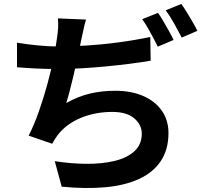

<svg xmlns="http://www.w3.org/2000/svg" viewBox="-20 -885 1040 971"><path d="M415 -786Q407 -760 402 -734Q397 -708 391 -684Q386 -660 379.5 -629Q373 -598 365.5 -563.5Q358 -529 349.5 -493.5Q341 -458 332.5 -425Q324 -392 315 -364Q376 -398 436 -412Q496 -426 563 -426Q644 -426 704.5 -399.5Q765 -373 798.5 -325Q832 -277 832 -212Q832 -129 793.5 -71Q755 -13 683.5 20Q612 53 512.5 62Q413 71 292 59L257 -70Q339 -57 417.5 -56.5Q496 -56 559 -71Q622 -86 659.5 -120Q697 -154 697 -209Q697 -254 659 -286.5Q621 -319 548 -319Q462 -319 389 -289Q316 -259 271 -201Q264 -191 257.5 -181Q251 -171 244 -158L125 -199Q153 -254 177 -322.5Q201 -391 220 -461Q239 -531 251 -591.5Q263 -652 268 -691Q273 -723 274 -745Q275 -767 273 -792ZM66 -669Q114 -661 170 -655.5Q226 -650 273 -650Q337 -650 414 -654.5Q491 -659 574.5 -670Q658 -681 740 -698L742 -578Q695 -570 636.5 -562.5Q578 -555 515 -549Q452 -543 390 -539.5Q328 -536 274 -536Q217 -536 164 -538.5Q111 -541 66 -545ZM779 -820Q792 -802 806.5 -777Q821 -752 835 -727Q849 -702 858 -683L778 -649Q768 -669 755 -694Q742 -719 727.5 -744Q713 -769 699 -788ZM897 -865Q911 -846 926 -821Q941 -796 955.5 -771.5Q970 -747 978 -729L899 -695Q883 -726 861 -765.5Q839 -805 818 -833Z"/></svg>

Font: Noto Sans KR
Style: Bold
Weight: 700
Designer: Ryoko NISHIZUKA  (kana, bopomofo & ideographs); Paul D. Hunt (Latin, Greek & Cyrillic); Sandoll Communications , Soo-you
Foundry: Adobe
Version: Version 2.004-H2;hotconv 1.0.118;makeotfexe 2.5.65603